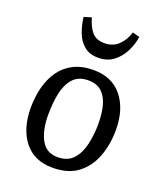

<svg xmlns="http://www.w3.org/2000/svg" viewBox="-143 -862 825 970"><g transform="rotate(20 269.5 -377.0)"><path d="M254 14Q155 14 101.5 -54Q48 -122 48 -235Q48 -291 61 -342.5Q74 -394 101.5 -434Q129 -474 174 -497.5Q219 -521 283 -521Q382 -521 436.5 -453.5Q491 -386 491 -274Q491 -198 467 -132.5Q443 -67 391 -26.5Q339 14 254 14ZM260 -45Q314 -45 343.5 -77.5Q373 -110 385 -162.5Q397 -215 397 -275Q397 -330 385.5 -372Q374 -414 347.5 -438.5Q321 -463 275 -463Q222 -463 193 -430Q164 -397 153.5 -344.5Q143 -292 143 -231Q143 -148 171 -96.5Q199 -45 260 -45ZM281 -587Q234 -587 205 -611.5Q176 -636 161.5 -674.5Q147 -713 142 -756L182 -768Q196 -719 219 -693Q242 -667 286 -667Q331 -667 360.5 -695.5Q390 -724 403 -767L441 -757Q436 -718 416.5 -678.5Q397 -639 363.5 -613Q330 -587 281 -587Z"/></g></svg>

Font: Literata 12pt
Style: Italic
Weight: 400
Italic angle: -2°
Designer: Latin by Veronika Burian and Jose Scaglione. Greek by Irene Vlachou. Cyrillic by Vera Evstafieva
Foundry: TypeTogether
Version: Version 3.002